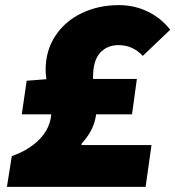

<svg xmlns="http://www.w3.org/2000/svg" viewBox="-20 -729 684 749"><path d="M180 -283H65L84 -414L161 -420Q158 -440 158 -457Q158 -531 195.5 -588.5Q233 -646 298.5 -677.5Q364 -709 443 -709Q505 -709 557 -683.5Q609 -658 644 -613L537 -511Q498 -553 442 -553Q398 -553 370.5 -523Q343 -493 343 -428V-421H514L495 -283H355Q351 -252 337.5 -224.5Q324 -197 298 -168V-163H571L548 0H7L26 -120Q92 -143 133.5 -185Q175 -227 180 -283Z"/></svg>

Font: Nebula Sans Black
Style: Regular
Weight: 900
Italic angle: -9°
Designer: Paul D. Hunt for Adobe (as Source Sans)
Foundry: Nebula Entertainment & Broadcasting LLC
Version: Version 1.010